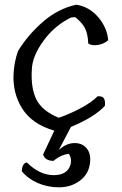

<svg xmlns="http://www.w3.org/2000/svg" viewBox="-20 -560 523 820"><path d="M231 81Q263 51 298.5 51Q334 51 352.5 76.5Q371 102 363 145Q355 188 318 214Q281 240 232 240Q183 240 141 221.5Q99 203 73 171Q75 136 95 134Q149 188 209.5 188Q270 188 282 140Q287 116 274 97Q239 101 209 127Q173 127 164 100L212 -2Q118 -29 75.5 -95.5Q33 -162 38 -247Q41 -297 57 -342Q99 -411 163.5 -467Q228 -523 306 -540Q362 -531 400 -486Q438 -441 442 -388Q423 -372 398 -368Q373 -364 357 -374Q355 -417 342.5 -440.5Q330 -464 301 -487L283 -485Q213 -451 165.5 -385.5Q118 -320 116 -264Q111 -184 135.5 -135Q160 -86 231 -57Q278 -73 325.5 -98.5Q373 -124 397 -149Q418 -150 424 -139.5Q430 -129 428 -108Q384 -60 283 -18Z"/></svg>

Font: Tillana
Style: Regular
Weight: 400
Designer: Lipi Raval (Devanagari, Latin), Jonny Pinhorn (Latin)
Foundry: Indian Type Foundry
Version: Version 2.002;PS 1.0;hotconv 1.0.79;makeotf.lib2.5.61930; tt